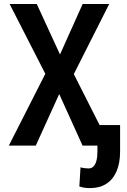

<svg xmlns="http://www.w3.org/2000/svg" viewBox="-20 -731 639 964"><path d="M164.6 -710.9 281.2 -457.5 395 -710.9H528.3L350.6 -358.9L532.2 0H394.5L277.3 -258.8L159.7 0H24.4L207.5 -360.4L28.3 -710.9ZM469.2 -103H583V29.3Q583 88.4 564.9 129.6Q546.9 170.9 513.4 192.1Q480 213.4 432.6 213.4Q418 213.4 405.3 211.7Q392.6 210 378.4 205.1L384.3 108.9Q392.1 111.8 404.3 113.3Q416.5 114.7 424.8 114.7Q439 114.7 449 105Q459 95.2 464.1 76.2Q469.2 57.1 469.2 29.3Z"/></svg>

Font: Roboto Condensed Medium
Style: Regular
Weight: 500
Designer: Christian Robertson
Foundry: Google
Version: Version 3.0